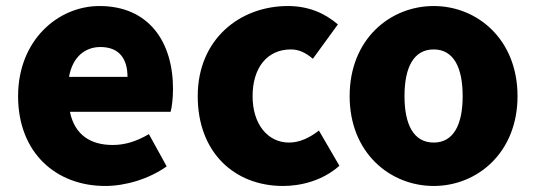

<svg xmlns="http://www.w3.org/2000/svg" viewBox="-20 -603 1777 637"><path d="M329 14C396 14 474 -9 533 -51L474 -158C433 -134 395 -122 354 -122C282 -122 228 -154 212 -232H546C550 -245 554 -277 554 -308C554 -464 474 -583 310 -583C172 -583 40 -469 40 -284C40 -96 166 14 329 14ZM209 -348C221 -416 264 -447 313 -447C378 -447 403 -405 403 -348Z M919 14C979 14 1051 -4 1106 -53L1038 -170C1009 -147 975 -130 939 -130C869 -130 818 -190 818 -284C818 -379 867 -439 945 -439C970 -439 992 -430 1018 -408L1101 -522C1058 -559 1004 -583 935 -583C776 -583 636 -473 636 -284C636 -96 759 14 919 14Z M1419 14C1563 14 1697 -96 1697 -284C1697 -473 1563 -583 1419 -583C1274 -583 1140 -473 1140 -284C1140 -96 1274 14 1419 14ZM1419 -130C1352 -130 1322 -190 1322 -284C1322 -379 1352 -439 1419 -439C1485 -439 1515 -379 1515 -284C1515 -190 1485 -130 1419 -130Z"/></svg>

Font: Noto Sans Korean Black
Style: Bold
Weight: 900
Designer: Ryoko NISHIZUKA (kana & ideographs); Paul D. Hunt (Latin, Greek & Cyrillic); Wenlong ZHANG (bopomofo); Sandoll Communica
Foundry: Adobe Systems Incorporated
Version: Version 1.000;PS 1;hotconv 1.0.78;makeotf.lib2.5.61930